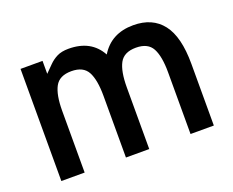

<svg xmlns="http://www.w3.org/2000/svg" viewBox="-90 -668 993 817"><g transform="rotate(-20 406.5 -259.5)"><path d="M354 0V-279.3Q354 -351.6 334.5 -388.2Q314.9 -424.8 260.7 -424.8Q206.5 -424.8 186.8 -388.2Q167 -351.6 167 -279.3V0H61.5V-507.8H161.1V-449.2Q177.7 -465.8 193.4 -481.7Q209 -497.6 229.7 -508.1Q250.5 -518.6 282.2 -518.6Q384.3 -518.6 427.2 -439.9Q475.1 -518.6 575.2 -518.6Q661.6 -518.6 706.8 -460.4Q752 -402.3 752 -279.3V0H646.5V-279.3Q646.5 -351.6 627 -388.2Q607.4 -424.8 553.2 -424.8Q499 -424.8 479.2 -388.2Q459.5 -351.6 459.5 -279.3V0Z"/></g></svg>

Font: Giphurs Medium
Style: Regular
Weight: 500
Version: Version 0.920; ttfautohint (v1.8.4.7-5d5b)